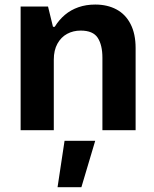

<svg xmlns="http://www.w3.org/2000/svg" viewBox="-20 -558 660 823"><path d="M207.1 -443.1 210.6 -302.4V0H68.4V-529.9H185.9ZM325.8 -426.9Q293.8 -426.9 267.8 -412.9Q241.8 -398.9 226.2 -370.8Q210.6 -342.7 210.6 -302.4L207.1 -443.1H214.6Q232.9 -472.9 258.3 -494.4Q283.8 -515.8 316.4 -527.1Q348.9 -538.5 388.3 -538.5Q440.3 -538.5 479.2 -517.6Q518.2 -496.8 539.7 -454.8Q561.3 -412.8 561.3 -352V0H419V-310.5Q419 -364.7 399 -395.8Q378.9 -426.9 325.8 -426.9ZM388.1 45.6 328.9 244.4H226.7L256.7 45.6Z"/></svg>

Font: Wand UI Pro
Style: Regular
Weight: 400
Designer: Andreas Faust
Version: Version 1.003;FEAKit 1.0